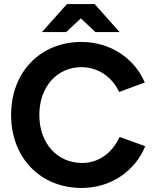

<svg xmlns="http://www.w3.org/2000/svg" viewBox="-20 -920 765 952"><path d="M385 12C530 12 650 -72 700 -195L573 -241C538 -165 473 -112 387 -112C263 -112 175 -210 175 -350C175 -489 262 -587 384 -587C467 -587 536 -538 571 -464L698 -511C647 -630 528 -712 384 -712C179 -712 35 -562 35 -350C35 -138 180 12 385 12ZM453 -761H573L449 -900H312L188 -761H308L381 -829Z"/></svg>

Font: HB Figtree Prototype
Style: Bold
Weight: 700
Designer: Alfredo Marco Pradil
Foundry: Hanken Design Co.®
Version: Version 1.002;Glyphs 3.2 (3228)